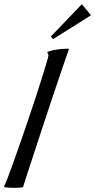

<svg xmlns="http://www.w3.org/2000/svg" viewBox="-93 -905 460 928"><path d="M240.2 -667Q235.4 -654.3 225.3 -625Q215.3 -595.7 201.4 -555.2Q187.5 -514.6 171.1 -465.6Q154.8 -416.5 137.2 -364Q119.6 -311.5 102.3 -258.5Q85 -205.6 69.1 -157.2Q53.2 -108.9 40 -68.4Q26.9 -27.8 18.1 0Q12.2 1 5.4 1.5Q-0.5 2.4 -8.8 2.7Q-17.1 2.9 -26.9 2.9Q-47.9 2.9 -69.8 0L-73.2 -4.9Q-67.4 -15.6 -55.4 -46.6Q-43.5 -77.6 -27.8 -121.3Q-12.2 -165 6.1 -217.8Q24.4 -270.5 43 -325Q61.5 -379.4 78.6 -431.6Q95.7 -483.9 109.1 -526.9Q122.6 -569.8 131.3 -599.1Q140.1 -628.4 141.1 -637.2Q141.1 -645.5 136.2 -648.9V-654.8Q149.4 -658.7 160.4 -661.4Q171.4 -664.1 182.9 -665.8Q194.3 -667.5 207.5 -668.5Q220.7 -669.4 237.8 -669.9L240.2 -667ZM346.7 -831.1 163.6 -715.8 153.3 -729 302.7 -884.8Z"/></svg>

Font: Romanesco
Style: Regular
Weight: 400
Designer: Astigmatic (AOETI)
Foundry: Astigmatic (AOETI)
Version: Version 1.000